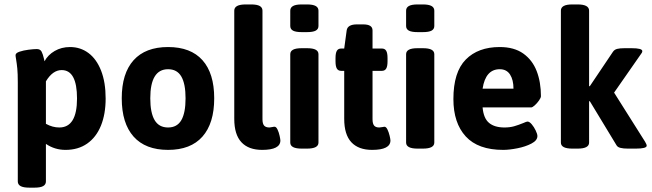

<svg xmlns="http://www.w3.org/2000/svg" viewBox="-20 -675 2968 874"><path d="M61 150.9V-301.3Q61 -340.3 58.8 -362.5Q56.6 -384.8 53.2 -405.3Q50.8 -418.5 50.8 -423.8Q50.8 -433.6 68.8 -439.7Q86.9 -445.8 110.1 -448.7Q133.3 -451.7 147.5 -451.7Q163.1 -451.7 169.2 -440.2Q175.3 -428.7 180.2 -407.2L182.6 -396Q197.8 -424.8 228.8 -442.9Q259.8 -460.9 298.8 -460.9Q346.2 -460.9 382.8 -433.6Q419.4 -406.2 440.2 -353.3Q460.9 -300.3 460.9 -226.6Q460.9 -155.8 439.5 -103Q418 -50.3 377 -21.5Q335.9 7.3 278.3 7.3Q229 7.3 189 -20V150.9Q189 165 176.5 172.1Q164.1 179.2 137.2 179.2H113.3Q86.4 179.2 73.7 172.1Q61 165 61 150.9ZM330.6 -226.6Q330.6 -356 260.7 -356Q219.7 -356 189 -304.7V-111.3Q219.2 -94.7 250 -94.7Q330.6 -94.7 330.6 -226.6Z M534.2 -227.5Q534.2 -340.8 588.1 -400.9Q642.1 -460.9 745.1 -460.9Q848.1 -460.9 901.6 -401.1Q955.1 -341.3 955.1 -227.5Q955.1 -113.8 901.6 -53.2Q848.1 7.3 745.1 7.3Q642.1 7.3 588.1 -53.2Q534.2 -113.8 534.2 -227.5ZM824.7 -227.5Q824.7 -293.5 805.4 -326.7Q786.1 -359.9 745.1 -359.9Q664.1 -359.9 664.1 -227.5Q664.1 -161.6 683.8 -128.2Q703.6 -94.7 745.1 -94.7Q786.1 -94.7 805.4 -127.9Q824.7 -161.1 824.7 -227.5Z M1046.4 -133.8V-626.5Q1046.4 -654.8 1098.6 -654.8H1123Q1149.9 -654.8 1162.4 -647.7Q1174.8 -640.6 1174.8 -626.5V-132.3Q1174.8 -112.3 1182.1 -103.5Q1189.5 -94.7 1206.5 -94.7Q1210.9 -94.7 1219.7 -96.7Q1222.2 -97.2 1224.6 -97.7Q1227.1 -98.1 1230 -98.1Q1237.3 -98.1 1243.4 -85.2Q1249.5 -72.3 1252.9 -56.4Q1256.3 -40.5 1256.3 -35.6Q1256.3 7.3 1173.3 7.3Q1111.3 7.3 1078.9 -27.6Q1046.4 -62.5 1046.4 -133.8Z M1301.3 -556.6V-626.5Q1301.3 -640.6 1314 -647.7Q1326.7 -654.8 1353.5 -654.8H1377.4Q1404.3 -654.8 1417 -647.7Q1429.7 -640.6 1429.7 -626.5V-556.6Q1429.7 -542.5 1417.2 -535.6Q1404.8 -528.8 1377.4 -528.8H1353.5Q1326.2 -528.8 1313.7 -535.6Q1301.3 -542.5 1301.3 -556.6ZM1301.3 -25.9V-428.2Q1301.3 -441.9 1314 -448.7Q1326.7 -455.6 1353.5 -455.6H1377.4Q1404.3 -455.6 1417 -448.7Q1429.7 -441.9 1429.7 -428.2V-25.9Q1429.7 1.5 1377.4 1.5H1353.5Q1301.3 1.5 1301.3 -25.9Z M1546.9 -133.8V-352.5H1533.2Q1519.5 -352.5 1513.4 -362.8Q1507.3 -373 1507.3 -396V-410.6Q1507.3 -433.6 1513.4 -443.8Q1519.5 -454.1 1533.2 -454.1H1546.9L1558.1 -536.6Q1562 -564 1605 -564H1632.3Q1654.8 -564 1665.3 -557.1Q1675.8 -550.3 1675.8 -536.6V-454.1H1718.3Q1731.9 -454.1 1738 -443.8Q1744.1 -433.6 1744.1 -410.6V-396Q1744.1 -373 1738 -362.8Q1731.9 -352.5 1718.3 -352.5H1675.8V-132.3Q1675.8 -112.3 1682.9 -103.5Q1689.9 -94.7 1706.5 -94.7Q1711.4 -94.7 1719.7 -96.4Q1728 -98.1 1730 -98.1Q1737.8 -98.1 1743.9 -85.2Q1750 -72.3 1753.7 -56.6Q1757.3 -41 1757.3 -35.6Q1757.3 7.3 1673.8 7.3Q1611.8 7.3 1579.3 -27.6Q1546.9 -62.5 1546.9 -133.8Z M1828.6 -556.6V-626.5Q1828.6 -640.6 1841.3 -647.7Q1854 -654.8 1880.9 -654.8H1904.8Q1931.6 -654.8 1944.3 -647.7Q1957 -640.6 1957 -626.5V-556.6Q1957 -542.5 1944.6 -535.6Q1932.1 -528.8 1904.8 -528.8H1880.9Q1853.5 -528.8 1841.1 -535.6Q1828.6 -542.5 1828.6 -556.6ZM1828.6 -25.9V-428.2Q1828.6 -441.9 1841.3 -448.7Q1854 -455.6 1880.9 -455.6H1904.8Q1931.6 -455.6 1944.3 -448.7Q1957 -441.9 1957 -428.2V-25.9Q1957 1.5 1904.8 1.5H1880.9Q1828.6 1.5 1828.6 -25.9Z M2043.9 -224.1Q2043.9 -346.7 2100.1 -403.8Q2156.2 -460.9 2254.9 -460.9Q2320.3 -460.9 2362.1 -431.2Q2403.8 -401.4 2423.1 -351.1Q2442.4 -300.8 2442.4 -237.3Q2442.4 -230 2433.8 -217.8Q2425.3 -205.6 2414.6 -195.8Q2403.8 -186 2397.9 -186H2176.8Q2181.2 -136.2 2206.3 -115.5Q2231.4 -94.7 2276.4 -94.7Q2300.8 -94.7 2320.6 -100.3Q2340.3 -106 2362.8 -115.2Q2376.5 -121.6 2381.3 -121.6Q2390.1 -121.6 2400.6 -109.1Q2411.1 -96.7 2418.7 -80.6Q2426.3 -64.5 2426.3 -55.7Q2426.3 -35.6 2399.2 -21.5Q2372.1 -7.3 2335.2 0Q2298.3 7.3 2270.5 7.3Q2156.2 7.3 2100.1 -54Q2043.9 -115.2 2043.9 -224.1ZM2317.4 -271.5Q2317.4 -311.5 2301.8 -335.7Q2286.1 -359.9 2254.9 -359.9Q2190.4 -359.9 2176.8 -271.5Z M2533.2 -25.9V-626.5Q2533.2 -640.6 2545.9 -647.7Q2558.6 -654.8 2585.4 -654.8H2609.4Q2661.6 -654.8 2661.6 -626.5V-283.2L2664.6 -282.2L2770 -439Q2776.9 -449.2 2789.1 -452.4Q2801.3 -455.6 2822.8 -455.6H2855Q2903.8 -455.6 2903.8 -442.4Q2903.8 -435.5 2895.5 -425.8L2775.4 -253.4L2916.5 -29.8Q2923.8 -17.6 2923.8 -11.7Q2923.8 1.5 2874 1.5H2837.9Q2816.9 1.5 2803.7 -2Q2790.5 -5.4 2785.6 -15.1L2664.6 -214.8L2661.6 -213.4V-25.9Q2661.6 1.5 2609.4 1.5H2585.4Q2533.2 1.5 2533.2 -25.9Z"/></svg>

Font: Jaldi
Style: Bold
Weight: 400
Designer: Pablo Cosgaya and Nicolas Silva
Foundry: Omnibus-Type
Version: Version 1.007